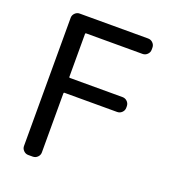

<svg xmlns="http://www.w3.org/2000/svg" viewBox="-134 -856 840 937"><g transform="rotate(20 286.0 -388.0)"><path d="M85 -720.7Q85 -734.4 95.2 -744.6Q105.5 -754.9 119.1 -754.9H474.6Q489.3 -754.9 499.5 -744.6Q509.8 -734.4 509.8 -720.7V-709Q509.8 -695.3 499.5 -685.1Q489.3 -674.8 474.6 -674.8H181.6Q177.7 -674.8 177.7 -669.9V-447.3Q177.7 -443.4 181.6 -443.4H455.1Q469.7 -443.4 480 -433.1Q490.2 -422.9 490.2 -408.2V-400.4Q490.2 -386.7 480 -376.5Q469.7 -366.2 455.1 -366.2H181.6Q177.7 -366.2 177.7 -361.3V-54.7Q177.7 -41 167.5 -30.8Q157.2 -20.5 142.6 -20.5H119.1Q105.5 -20.5 95.2 -30.8Q85 -41 85 -54.7Z"/></g></svg>

Font: Gen Jyuu GothicL Regular
Style: Regular
Weight: 400
Designer: [Source Han Sans]
Ryoko NISHIZUKA  (kana & ideographs); Paul D. Hunt (Latin, Greek & Cyrillic); Wenlong ZHANG  (bopomofo
Version: Version 1.002.20150607